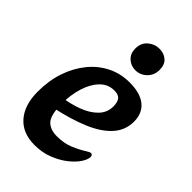

<svg xmlns="http://www.w3.org/2000/svg" viewBox="-215 -775 872 872"><g transform="rotate(45 221.0 -339.5)"><path d="M181 16Q104 16 62 -32.5Q20 -81 20 -166Q20 -237 40 -296Q60 -355 96 -399Q132 -443 180.5 -467Q229 -491 286 -491Q354 -491 390 -462Q426 -433 426 -379Q426 -324 389.5 -283Q353 -242 284.5 -213Q216 -184 121 -164L108 -224Q163 -231 209 -248Q255 -265 283 -293.5Q311 -322 311 -361Q311 -388 300.5 -402Q290 -416 263 -416Q222 -416 193.5 -386Q165 -356 150.5 -308Q136 -260 136 -206Q136 -133 158.5 -108.5Q181 -84 225 -84Q271 -84 305.5 -98.5Q340 -113 365 -129Q373 -134 379 -137Q385 -140 389 -140Q394 -140 397 -136Q400 -132 400 -127Q400 -109 384 -85Q368 -61 338.5 -38Q309 -15 269 0.5Q229 16 181 16ZM264 -548Q236 -548 215.5 -567Q195 -586 195 -617Q195 -654 219 -674.5Q243 -695 274 -695Q303 -695 322.5 -678Q342 -661 342 -627Q342 -593 319 -570.5Q296 -548 264 -548Z"/></g></svg>

Font: Alkatra
Style: Regular
Weight: 400
Designer: Suman Bhandary
Version: Version 1.100;gftools[0.9.22]